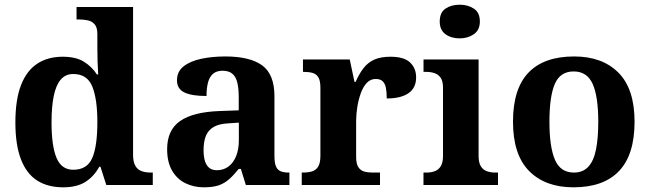

<svg xmlns="http://www.w3.org/2000/svg" viewBox="-20 -790 2778 820"><path d="M249.9 10Q184.1 10 138.7 -19Q93.3 -48 69.5 -109.5Q45.7 -171 45.7 -267Q45.7 -364 69.5 -425.8Q93.3 -487.6 138.5 -517.7Q183.7 -547.7 247.9 -547.7Q304.2 -547.7 338.4 -526.4Q372.6 -505.1 394 -471.9H399.4Q397.6 -495.8 396.7 -526.6Q395.8 -557.3 395.8 -584.2V-644.8Q395.8 -672.4 384.5 -685.8Q373.3 -699.1 355 -703.1Q336.7 -707 314.8 -707H306.9V-760H548.3V-129.1Q548.3 -99 557.8 -82.2Q567.3 -65.5 584.3 -59.3Q601.4 -53 624.5 -53H632.5V0H434L409 -77.8H403.9Q381.9 -37 345.3 -13.5Q308.7 10 249.9 10ZM292.8 -65Q352.3 -65 374 -115.2Q395.8 -165.4 395.8 -268.7Q395.8 -367.5 374 -420.7Q352.3 -473.9 292.8 -473.9Q259.6 -473.9 239.3 -450Q219 -426.1 209.6 -380.3Q200.1 -334.5 200.1 -267.6Q200.1 -166.4 221.4 -115.7Q242.7 -65 292.8 -65Z M850.5 10Q807.1 10 771.3 -7.8Q735.5 -25.6 714.6 -61.8Q693.8 -98 693.8 -153.1Q693.8 -234.6 749.3 -273.2Q804.9 -311.7 918 -315.8L999.6 -318.8V-374.2Q999.6 -410.7 993.8 -435.9Q988.1 -461.1 973.1 -474.5Q958 -487.9 930.5 -487.9Q905.1 -487.9 890 -475Q875 -462.2 868.5 -438.3Q862 -414.4 862 -380Q798.5 -380 767.1 -395.4Q735.8 -410.8 735.8 -446.9Q735.8 -484.1 763.8 -506.4Q791.9 -528.7 838.8 -538.8Q885.8 -548.9 941.9 -548.9Q1047.2 -548.9 1099.7 -510.8Q1152.1 -472.6 1152.1 -379.1V-123.9Q1152.1 -96.4 1157.9 -81.1Q1163.6 -65.8 1177 -59.4Q1190.4 -53 1212.4 -53H1216V0H1029.9L1008.7 -68.6H999.6Q978 -41.8 958.3 -24.3Q938.6 -6.9 913.8 1.6Q889 10 850.5 10ZM905.9 -63Q934.8 -63 955.9 -78.9Q977 -94.7 988.6 -123.6Q1000.1 -152.5 1000.1 -191V-266.2L955.2 -263.2Q915.1 -261.2 892.2 -247.6Q869.2 -234.1 859.3 -209.6Q849.4 -185.1 849.4 -149.1Q849.4 -121 855.5 -101.6Q861.6 -82.3 874.2 -72.7Q886.9 -63 905.9 -63Z M1268.7 0V-53H1272.8Q1295.8 -53 1312.6 -58Q1329.3 -63 1338.9 -78.5Q1348.4 -94 1348.4 -125V-415Q1348.4 -445 1339.8 -459.5Q1331.2 -474 1315.3 -478.5Q1299.5 -483 1277.5 -483H1273.9V-536H1473.7L1493.9 -440.5H1498.9Q1514.2 -475.7 1533.2 -499.8Q1552.3 -524 1579.6 -535.9Q1606.9 -547.7 1648 -547.7Q1705.4 -547.7 1731.3 -523.2Q1757.2 -498.7 1757.2 -459.7Q1757.2 -414.2 1724.4 -391.8Q1691.6 -369.5 1631.7 -369.5Q1631.7 -397.5 1627.9 -415.7Q1624 -433.8 1614 -443.3Q1603.9 -452.7 1584.5 -452.7Q1562.3 -452.7 1546.5 -436Q1530.7 -419.2 1520.9 -391.8Q1511 -364.5 1506 -333.2Q1501 -302 1501 -273V-120Q1501 -91 1510.2 -76.5Q1519.4 -62 1535.3 -57.5Q1551.2 -53 1570.8 -53H1602.9V0Z M1788.6 0V-53H1801Q1821.3 -53 1837.2 -59Q1853.1 -64.9 1862.5 -80.3Q1872 -95.7 1872 -124.1V-416.1Q1872 -443.2 1862.3 -457.4Q1852.5 -471.7 1836.6 -477.3Q1820.7 -483 1801 -483H1788.8V-536H2024V-123.9Q2024 -95.8 2033.3 -80.3Q2042.5 -64.8 2058.9 -58.9Q2075.3 -53 2095 -53H2106.8V0ZM1943.4 -626.1Q1907.3 -626.1 1882.6 -643.9Q1858 -661.7 1858 -698Q1858 -736.5 1882.6 -753.2Q1907.3 -769.9 1943.4 -769.9Q1978 -769.9 2003.7 -753.2Q2029.4 -736.5 2029.4 -698Q2029.4 -661.7 2003.7 -643.9Q1978 -626.1 1943.4 -626.1Z M2428.9 10Q2308.8 10 2239.8 -59.6Q2170.9 -129.2 2170.9 -270.2Q2170.9 -410.7 2237 -479.8Q2303.2 -548.9 2432.1 -548.9Q2552.2 -548.9 2621.1 -479.8Q2690.1 -410.7 2690.1 -270.2Q2690.1 -129.2 2623.9 -59.6Q2557.8 10 2428.9 10ZM2431 -53Q2469.4 -53 2492.4 -77.7Q2515.5 -102.3 2525.3 -150.9Q2535.1 -199.6 2535.1 -270.2Q2535.1 -377.5 2511.3 -431.2Q2487.5 -484.9 2429.9 -484.9Q2372.4 -484.9 2349.4 -431.2Q2326.5 -377.5 2326.5 -270.3Q2326.5 -163.1 2349.9 -108.1Q2373.4 -53 2431 -53Z"/></svg>

Font: Noto Serif Lao
Style: Regular
Weight: 400
Designer: Monotype Design Team
Foundry: Monotype Imaging Inc.
Version: Version 2.003